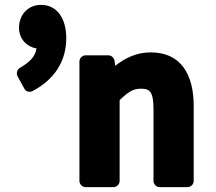

<svg xmlns="http://www.w3.org/2000/svg" viewBox="-20 -743 887 788"><path d="M80 -379C86 -367 101 -363 113 -369C203 -416 252 -491 252 -587C252 -662 218 -723 148 -723C96 -723 58 -683 58 -629C58 -583 90 -551 130 -544C124 -511 104 -489 61 -464C50 -457 46 -442 52 -430ZM453 -473 450 -494C448 -506 437 -516 425 -516H331C320 -516 306 -506 306 -491V0C306 11 316 25 331 25H446C457 25 471 15 471 0V-332C506 -366 527 -379 558 -379C594 -379 610 -369 610 -293V0C610 11 620 25 635 25H750C761 25 775 15 775 0V-308C775 -438 722 -528 599 -528C540 -528 494 -505 453 -473Z"/></svg>

Font: Falling Sky
Style: Blk
Weight: 900
Designer: Paul D. Hunt
Foundry: Adobe Systems Incorporated
Version: Version 1.02